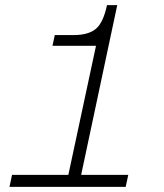

<svg xmlns="http://www.w3.org/2000/svg" viewBox="-20 -730 640 750"><path d="M17 0 27 -47H247L355 -551H185L194 -593H268Q324 -593 353.5 -616.5Q383 -640 398 -710H438L297 -47H481L471 0Z"/></svg>

Font: Geist Mono ExtraLight
Style: Italic
Weight: 200
Italic angle: -12°
Monospace: yes
Designer: Basement.studio, Andrés Briganti, Mateo Zaragoza
Foundry: Basement.studio, Vercel, Andrés Briganti, Guido Ferreyra, Mateo Zaragoza
Version: Version 1.500; ttfautohint (v1.8.4.7-5d5b)